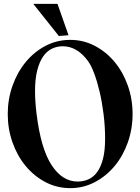

<svg xmlns="http://www.w3.org/2000/svg" viewBox="-20 -981 725 992"><path d="M343 -775Q411 -775 470 -744Q529 -713 572.5 -660.5Q616 -608 640.5 -538.5Q665 -469 665 -392Q665 -315 640.5 -245.5Q616 -176 572.5 -123.5Q529 -71 470 -40Q411 -9 343 -9Q274 -9 215 -40Q156 -71 112.5 -123.5Q69 -176 44.5 -245.5Q20 -315 20 -392Q20 -468 44.5 -537.5Q69 -607 112.5 -660Q156 -713 215 -744Q274 -775 343 -775ZM304 -742Q274 -742 247.5 -729Q221 -716 202 -688Q183 -660 172 -616Q161 -572 161 -510Q161 -484 163 -454Q165 -424 169 -392Q191 -213 246.5 -128Q302 -43 381 -43Q411 -43 437 -54.5Q463 -66 482 -92Q501 -118 512 -160Q523 -202 523 -264Q523 -329 515 -392Q507 -455 494.5 -508Q482 -561 466.5 -602Q451 -643 435 -665Q379 -742 304 -742ZM152 -961H277L334 -799L284 -795Z"/></svg>

Font: CatShop
Style: Regular
Weight: 400
Designer: Peter Wiegel
Foundry: Peter Wiegel
Version: Version 1.000 2009 initial release